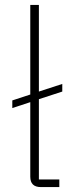

<svg xmlns="http://www.w3.org/2000/svg" viewBox="-20 -760 301 780"><path d="M221 0H146Q103 0 103 -42V-345L30 -321V-352L103 -376V-740H138V-388L233 -419V-388L138 -357V-31H221Z"/></svg>

Font: IBM Plex Sans Hebrew ExtraLight
Style: Regular
Weight: 200
Designer: Mike Abbink, Paul van der Laan, Pieter van Rosmalen, Yanek Iontef
Foundry: Bold Monday
Version: Version 1.2